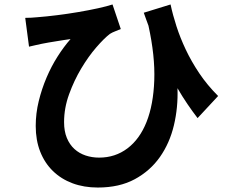

<svg xmlns="http://www.w3.org/2000/svg" viewBox="-20 -782 1040 860"><path d="M865 -253Q842 -283 819.5 -316Q797 -349 775 -387Q778 -301 759 -221Q740 -141 696.5 -79Q653 -17 584 20.5Q515 58 418 58Q356 58 305 39Q254 20 217 -16Q180 -52 160 -103Q140 -154 140 -218Q140 -274 153.5 -329Q167 -384 188.5 -434.5Q210 -485 238 -529Q266 -573 296 -607Q282 -605 265 -602.5Q248 -600 231 -597Q214 -594 197.5 -591.5Q181 -589 168 -586Q154 -583 140.5 -580Q127 -577 110 -573L93 -702Q120 -702 149 -705Q188 -708 236 -714Q284 -720 331 -728Q378 -736 419 -745Q460 -754 484 -762L521 -652Q510 -647 496.5 -642Q483 -637 472 -630Q446 -610 411 -569.5Q376 -529 344 -475.5Q312 -422 289.5 -360Q267 -298 267 -235Q267 -194 279.5 -164Q292 -134 313.5 -114.5Q335 -95 363.5 -85.5Q392 -76 424 -76Q496 -76 551 -117.5Q606 -159 636.5 -236Q667 -313 671 -422Q675 -531 645 -667Q640 -681 634.5 -695.5Q629 -710 624 -725L744 -762Q754 -715 770.5 -664Q787 -613 812 -560Q837 -507 872.5 -454Q908 -401 957 -352Z"/></svg>

Font: SpoqaHanSansJP-Bold
Style: Regular
Weight: 700
Designer: [Source Han Sans]
Ryoko NISHIZUKA  (kana & ideographs); Paul D. Hunt (Latin, Greek & Cyrillic); Wenlong ZHANG  (bopomofo
Foundry: Spoqa (http://bi.spoqa.com)
Version: Version 1.002.20150607